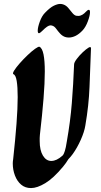

<svg xmlns="http://www.w3.org/2000/svg" viewBox="-20 -941 513 977"><path d="M298 -149Q299 -150 302 -154Q305 -158 310 -173Q315 -188 320 -221Q338 -323 345.5 -416.5Q353 -510 357 -613Q357 -623 370.5 -641Q384 -659 401 -675Q418 -691 430.5 -698.5Q443 -706 443 -695Q439 -593 435.5 -499Q432 -405 414 -301Q409 -270 391 -229.5Q373 -189 350 -157Q339 -142 328 -131Q316 -111 301 -93Q252 -34 210.5 -9Q169 16 138 16Q108 16 87.5 -1.5Q67 -19 56 -48Q45 -77 45 -109Q45 -114 45.5 -120Q46 -126 47 -131Q58 -232 64 -311.5Q70 -391 70 -447Q70 -499 65 -529Q60 -559 49 -563Q42 -566 52 -582Q62 -598 80.5 -619Q99 -640 120.5 -660.5Q142 -681 159 -693Q176 -705 181 -703Q195 -696 201.5 -664Q208 -632 208 -577Q208 -520 201.5 -439Q195 -358 183 -255Q182 -247 182 -239Q182 -231 182 -223Q182 -176 198.5 -149Q215 -122 241 -122Q268 -122 298 -149ZM400 -786Q382 -767 364.5 -758.5Q347 -750 330 -750Q320 -750 311 -753Q297 -758 286 -770Q275 -782 266 -794.5Q257 -807 247 -810Q241 -812 237 -812Q230 -812 220 -805.5Q210 -799 193 -782Q183 -772 178 -772Q172 -772 172 -785Q172 -802 182.5 -831Q193 -860 209 -876Q235 -903 254 -912Q273 -921 286 -921Q296 -921 303 -918Q317 -913 327.5 -900.5Q338 -888 347.5 -876Q357 -864 367 -861Q370 -860 378 -860Q389 -860 399 -866Q409 -872 418 -882Q426 -891 432 -891Q438 -891 438 -879Q438 -862 427 -832.5Q416 -803 400 -786Z"/></svg>

Font: Ga Maamli
Style: Regular
Weight: 400
Designer: Afotey Clement Nii Odai, Ama Asantewa Diaka, David Abbey-Thompson
Foundry: Sorkin Type Co.
Version: Version 1.000; ttfautohint (v1.8.4.7-5d5b)